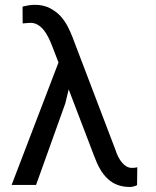

<svg xmlns="http://www.w3.org/2000/svg" viewBox="-20 -761 640 790"><path d="M128.4 0 248.5 -335 262.7 -393.1 284.7 -335.4 366.2 -122.1Q377.9 -89.8 391.8 -65.4Q405.8 -41 423.8 -24.9Q441.4 -8.3 463.9 0Q486.3 8.3 515.1 8.3Q521 8.3 529.8 6.1Q538.6 3.9 543.9 1L544.9 -72.8Q539.1 -71.3 534.9 -70.8Q530.8 -70.3 522.5 -70.3Q510.7 -70.3 500.5 -76.2Q490.2 -82 481.9 -92.3Q473.6 -102.1 466.8 -115.2Q460 -128.4 454.6 -145.5L277.8 -609.4Q270.5 -628.9 258.5 -652.1Q246.6 -675.3 228.5 -695.3Q210 -714.8 184.1 -728Q158.2 -741.2 123 -741.2Q110.8 -741.2 96.2 -738.8Q81.5 -736.3 72.8 -733.9L73.2 -664.6Q79.6 -665 89.4 -666Q99.1 -667 105.5 -667Q122.1 -667 135.5 -658.9Q148.9 -650.9 159.7 -637.7Q170.4 -624.5 178.7 -607.7Q187 -590.8 193.8 -573.7L220.7 -503.9L27.8 0Z"/></svg>

Font: RobotoMono Nerd Font
Style: Regular
Weight: 400
Monospace: yes
Designer: Google
Version: Version 3.000;Nerd Fonts 3.2.1